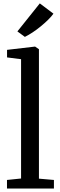

<svg xmlns="http://www.w3.org/2000/svg" viewBox="-20 -1088 349 1108"><path d="M101.6 -57.9V-746.4L20.7 -756.7V-800.3L181.3 -819.1H182.7L204.7 -803.9V-57L291.2 -49.5V0H20.3V-49.5ZM124 -875.4H123.1L80.4 -906.7L209.7 -1068.4L288.4 -1009.1Q276.6 -992.4 257.2 -973.4Q237.7 -954.3 214.7 -935.5Q191.7 -916.6 167.9 -900.9Q144.1 -885.3 124 -875.4Z"/></svg>

Font: Merriweather 7pt Light
Style: Regular
Weight: 300
Designer: Eben Sorkin
Foundry: Eben Sorkin
Version: Version 2.200;gftools[0.9.31]